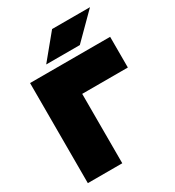

<svg xmlns="http://www.w3.org/2000/svg" viewBox="-227 -1114 1135 1246"><g transform="rotate(-30 340.5 -491.0)"><path d="M660 -750V-520H318V0H60V-750ZM359 -982H643L463 -802H211Z"/></g></svg>

Font: Bounded
Style: Regular
Weight: 900
Designer: Vlad Churkin
Version: Version 1.0